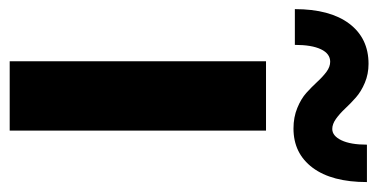

<svg xmlns="http://www.w3.org/2000/svg" viewBox="-248 -582 799 406"><g transform="rotate(90 152.0 -379.5)"><path d="M221.2 -600.1Q197.3 -600.1 177.7 -608.2Q158.2 -616.2 145.8 -627.4Q133.3 -638.7 122.8 -650.1Q112.3 -661.6 101.6 -669.7Q90.8 -677.7 80.1 -677.7Q63 -677.7 53.7 -658.2Q44.4 -638.7 44.4 -603H-31.2Q-31.2 -677.2 -0.5 -718Q30.3 -758.8 84.5 -758.8Q106 -758.8 124.5 -751Q143.1 -743.2 155.8 -731.9Q168.5 -720.7 179.2 -709.2Q189.9 -697.8 200.9 -689.9Q211.9 -682.1 222.2 -682.1Q236.8 -682.1 246.1 -701.4Q255.4 -720.7 255.4 -755.4H334.5Q334.5 -681.2 304.2 -640.6Q273.9 -600.1 221.2 -600.1ZM79.1 0V-542H225.6V0Z"/></g></svg>

Font: Acari Sans Neue Black
Style: Regular
Weight: 900
Designer: Alfredo Marco Pradil
Foundry: Alfredo Marco Pradil
Version: Version 1.045;June 16, 2019;FontCreator 11.5.0.2425 64-bit; 